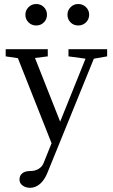

<svg xmlns="http://www.w3.org/2000/svg" viewBox="-20 -689 552 938"><path d="M156.7 -564.5Q134.8 -564.5 119.4 -579.6Q104 -594.7 104 -617.2Q104 -638.7 119.6 -654.1Q135.3 -669.4 156.7 -669.4Q179.2 -669.4 194.3 -654.3Q209.5 -639.2 209.5 -617.2Q209.5 -594.7 194.3 -579.6Q179.2 -564.5 156.7 -564.5ZM361.8 -564.5Q339.8 -564.5 324.7 -579.6Q309.6 -594.7 309.6 -617.2Q309.6 -638.7 325 -654.1Q340.3 -669.4 361.8 -669.4Q384.3 -669.4 399.9 -654.3Q415.5 -639.2 415.5 -617.2Q415.5 -594.7 399.9 -579.6Q384.3 -564.5 361.8 -564.5ZM127.4 228.5Q105.5 228.5 90.3 217.3Q75.2 206.1 75.2 188.5Q75.2 168.9 88.9 157.7Q102.5 146.5 127.9 146.5Q152.3 146.5 169.2 135.7Q186 125 192.4 108.9L231.9 10.7L67.4 -404.8L7.8 -413.6V-448.7H213.4V-413.6L150.9 -405.8L273.9 -94.7L397.9 -402.3L314.5 -413.6V-448.7H503.4V-413.6L438.5 -402.3L211.4 155.8Q196.8 191.4 174.8 210Q152.8 228.5 127.4 228.5Z"/></svg>

Font: Elstob 8pt
Style: Regular
Weight: 400
Designer: Peter S. Baker
Version: Version 1.015